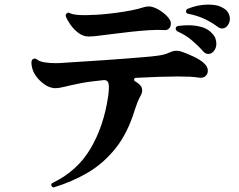

<svg xmlns="http://www.w3.org/2000/svg" viewBox="-20 -783 1040 836"><path d="M217 32Q216 32 215.5 32.5Q215 33 214 33Q208 33 204 26Q204 25 203.5 24.5Q203 24 203 23Q203 16 210 13Q317 -39 374.5 -136.5Q432 -234 451 -364Q454 -385 454 -400Q454 -405 454 -409Q454 -413 453 -417Q450 -436 430 -434Q367 -428 325.5 -419.5Q284 -411 260 -405Q236 -399 222 -399Q184 -399 146 -440Q128 -461 122 -480.5Q116 -500 117 -514Q119 -528 132 -528Q137 -528 141 -524Q153 -515 174.5 -511.5Q196 -508 221 -508Q232 -508 242.5 -508.5Q253 -509 264 -510Q290 -512 333 -514.5Q376 -517 426 -520.5Q476 -524 522.5 -527.5Q569 -531 603 -534Q642 -537 670 -541Q698 -545 717 -554Q723 -557 731 -559.5Q739 -562 748 -562Q760 -562 771 -558Q792 -551 822 -537Q852 -523 868 -508Q885 -493 885 -475Q885 -461 874.5 -451.5Q864 -442 845 -445Q828 -448 805 -449Q782 -450 753 -450Q684 -450 570 -444Q565 -443 564 -438Q563 -433 567 -430Q574 -426 580.5 -421Q587 -416 591 -411Q599 -403 599 -390Q599 -376 591 -364Q584 -351 578 -336Q572 -321 567 -305Q536 -203 483 -137Q430 -71 362.5 -31.5Q295 8 217 32ZM366 -624Q342 -624 321 -640Q300 -656 286 -676.5Q272 -697 267 -711Q266 -713 266 -716Q266 -721 270 -724Q277 -731 283 -726Q294 -721 310.5 -719Q327 -717 346 -717Q353 -717 360.5 -717Q368 -717 376 -718Q396 -718 425.5 -720.5Q455 -723 488.5 -727.5Q522 -732 552.5 -738Q583 -744 604 -751Q610 -753 616 -754Q622 -755 628 -755Q637 -755 646 -752Q666 -746 688 -729.5Q710 -713 720 -696Q724 -689 724 -680Q724 -668 716.5 -659.5Q709 -651 695 -652Q667 -654 629 -651.5Q591 -649 549.5 -644.5Q508 -640 470 -635Q442 -632 414 -628Q386 -624 366 -624ZM865 -559Q844 -583 816 -607Q788 -631 751 -647Q745 -653 745 -658Q745 -668 756 -670Q779 -673 800 -673Q832 -673 859 -665Q886 -657 903 -638Q914 -627 918 -615.5Q922 -604 922 -593Q922 -574 911.5 -561Q901 -548 887 -548Q875 -548 865 -559ZM928 -666Q902 -686 869.5 -701Q837 -716 799 -723Q790 -725 790 -733Q790 -742 798 -745Q842 -763 887 -763Q904 -763 920.5 -760Q937 -757 950 -749Q967 -740 974 -727Q981 -714 981 -701Q981 -685 971 -672Q961 -659 947 -659Q938 -659 928 -666Z"/></svg>

Font: Zen Antique Soft
Style: Regular
Weight: 400
Designer: Yoshimichi Ohira
Foundry: Positype
Version: Version 1.001